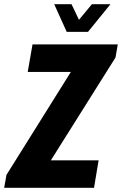

<svg xmlns="http://www.w3.org/2000/svg" viewBox="-49 -901 585 921"><path d="M-29 0 -18 -62 291 -556H84L107 -688H516L505 -625L195 -132H424L402 0ZM481 -881 373 -748H271L211 -881H294L344 -776H305L392 -881Z"/></svg>

Font: Archivo ExtraCondensed ExtraBold
Style: Italic
Weight: 800
Width: 2
Italic angle: -10°
Designer: Hector Gatti
Foundry: Omnibus-Type
Version: Version 2.001